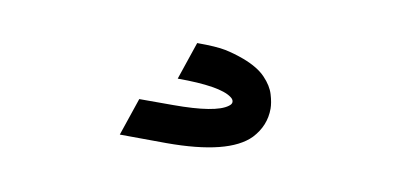

<svg xmlns="http://www.w3.org/2000/svg" viewBox="-34 -76 676 325"><g transform="rotate(10 304.0 87.0)"><path d="M262.2 174.8 182.1 174.3 204.1 109.4H262.2Q335.4 109.4 355.5 94.2Q360.4 90.8 360.4 86.9Q360.4 82.5 355.5 79.1Q335.4 64 262.2 64L284.2 -1Q317.4 -1 333 2.2Q348.6 5.4 365.7 11.7Q391.6 21.5 404.5 35.2Q417.5 48.8 421.6 62.7Q425.8 76.7 425.8 86.9Q425.8 116.2 404.8 138.7Q369.6 174.8 262.2 174.8Z"/></g></svg>

Font: Qaz
Style: Regular
Weight: 400
Designer: GGBotNet
Foundry: f0n7
Version: 0.70